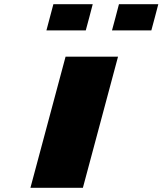

<svg xmlns="http://www.w3.org/2000/svg" viewBox="-20 -895 774 915"><path d="M125 0H375Q402.8 -104 458.7 -312.3Q514.6 -520.5 542.5 -625H292.5Q264.6 -520.5 208.7 -312.3Q152.8 -104 125 0ZM513.7 -750H701.2Q707 -771 718 -812.5Q729 -854 734.4 -875H546.9Q541.5 -854 530.5 -812.5Q519.5 -771 513.7 -750ZM201.2 -750H388.7Q394.5 -771 405.5 -812.5Q416.5 -854 421.9 -875H234.4Q229 -854 217.8 -812.5Q206.5 -771 201.2 -750Z"/></svg>

Font: Faithful 32x
Style: BoldOblique
Weight: 400
Foundry: Faithful Resource Pack
Version: Version 1.0; January 27, 2023